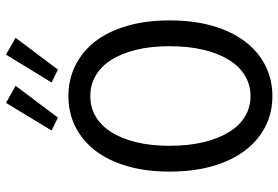

<svg xmlns="http://www.w3.org/2000/svg" viewBox="-164 -752 928 640"><g transform="rotate(-90 300.0 -432.0)"><path d="M300 12Q244 12 198 -11.5Q152 -35 118.5 -79Q85 -123 66.5 -186.5Q48 -250 48 -331Q48 -410 66.5 -473Q85 -536 118.5 -579Q152 -622 198 -645Q244 -668 300 -668Q355 -668 401.5 -645Q448 -622 481.5 -579Q515 -536 533.5 -473Q552 -410 552 -331Q552 -250 533.5 -186.5Q515 -123 481.5 -79Q448 -35 401.5 -11.5Q355 12 300 12ZM300 -61Q337 -61 368 -79.5Q399 -98 420.5 -133Q442 -168 454 -218Q466 -268 466 -331Q466 -393 454 -442Q442 -491 420.5 -525Q399 -559 368 -577Q337 -595 300 -595Q262 -595 231.5 -577Q201 -559 179.5 -525Q158 -491 146 -442Q134 -393 134 -331Q134 -268 146 -218Q158 -168 179.5 -133Q201 -98 231.5 -79.5Q262 -61 300 -61ZM228 -703 185 -724 277 -876 334 -844ZM388 -703 345 -724 438 -876 494 -844Z"/></g></svg>

Font: Source Code Pro
Style: Regular
Weight: 400
Monospace: yes
Designer: Paul D. Hunt, Teo Tuominen
Foundry: Adobe Systems Incorporated
Version: Version 2.030;PS 1.000;hotconv 16.6.51;makeotf.lib2.5.65220